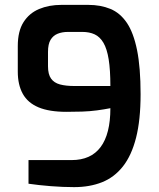

<svg xmlns="http://www.w3.org/2000/svg" viewBox="-20 -763 653 788"><path d="M284 5Q238 5 188 1Q138 -3 97 -9V-106H274Q353 -106 393 -159.5Q433 -213 433 -319Q408 -314 378 -310Q348 -306 316.5 -305Q285 -304 253 -304Q182 -304 138 -322.5Q94 -341 73.5 -378Q53 -415 53 -469V-574Q53 -635 76.5 -672Q100 -709 140.5 -726Q181 -743 232 -743H342Q393 -743 433 -726.5Q473 -710 500.5 -669.5Q528 -629 542.5 -557.5Q557 -486 557 -376Q557 -271 538.5 -198Q520 -125 484.5 -80Q449 -35 398.5 -15Q348 5 284 5ZM286 -410H433Q433 -476 426 -519.5Q419 -563 404.5 -587.5Q390 -612 368.5 -622Q347 -632 318 -632H259Q235 -632 216.5 -624.5Q198 -617 187.5 -599.5Q177 -582 177 -550V-491Q177 -458 189.5 -440.5Q202 -423 226 -416.5Q250 -410 286 -410Z"/></svg>

Font: Exo Thin SemiBold
Style: Regular
Weight: 600
Version: Version 2.000